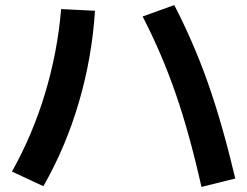

<svg xmlns="http://www.w3.org/2000/svg" viewBox="-20 -734 978 759"><path d="M543.9 -668.9 668.9 -713.9Q746.6 -563.5 802.5 -404.5Q858.4 -245.6 910.2 -28.3L776.4 4.9Q729.5 -204.6 675 -362.3Q620.6 -520 543.9 -668.9ZM221.7 -698.2 355.5 -691.4Q343.8 -506.8 291.7 -329.3Q239.7 -151.9 151.4 2L27.3 -55.7Q109.4 -202.6 158.4 -365.7Q207.5 -528.8 221.7 -698.2Z"/></svg>

Font: Pretendard
Style: Bold
Weight: 700
Designer: Base glyphs from Inter by Rasmus Andersson; Hangeul glyphs from Noto Sans CJK(Source Han Sans) by Jang Soo-young and Kan
Foundry: Kil Hyung-jin
Version: Version 1.309